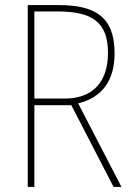

<svg xmlns="http://www.w3.org/2000/svg" viewBox="-20 -734 520 754"><path d="M210 -714H89V0H115V-321H260L426 0H457L287 -328C380 -351 430 -416 430 -525C430 -670 351 -714 210 -714ZM206 -689C344 -689 404 -646 404 -526C404 -403 335 -347 235 -347H115V-689Z"/></svg>

Font: Noto Sans Oriya Cond Thin
Style: Regular
Weight: 100
Width: 3
Designer: Amélie Bonet and Sol Matas
Foundry: Google LLC
Version: Version 2.006